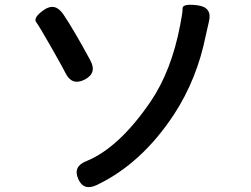

<svg xmlns="http://www.w3.org/2000/svg" viewBox="-20 -746 1040 795"><path d="M381 20Q326 46 304 -5Q281 -57 338 -79Q473 -134 604 -326Q690 -453 726 -642Q736 -691 736 -711.5Q736 -732 798 -724Q860 -716 845 -656Q838 -628 832 -599Q796 -419 701 -273Q567 -69 381 20ZM330 -416Q277 -390 251 -444Q244 -459 194 -547Q144 -635 130 -654Q116 -673 162 -705Q208 -737 242 -687Q286 -622 354 -496Q383 -443 330 -416Z"/></svg>

Font: Resource Han Rounded TW Medium
Style: Regular
Weight: 500
Designer: Cyano Hao (round all glyphs); Ryoko NISHIZUKA 西塚涼子 (kana, bopomofo & ideographs); Paul D. Hunt (Latin, Greek & Cyrillic)
Foundry: Cyano Hao
Version: 0.990